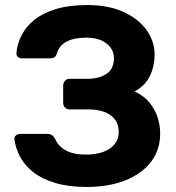

<svg xmlns="http://www.w3.org/2000/svg" viewBox="-20 -730 698 760"><path d="M323 10Q251 10 198 -6Q145 -22 111 -49Q77 -76 59 -110.5Q41 -145 37 -179Q36 -188 43 -194Q50 -200 59 -200H167Q178 -200 185 -195.5Q192 -191 198 -181Q209 -153 239 -135.5Q269 -118 320 -118Q359 -118 388 -128.5Q417 -139 433.5 -159Q450 -179 450 -207Q450 -251 417.5 -274Q385 -297 328 -297H255Q244 -297 237 -304.5Q230 -312 230 -323V-391Q230 -402 237 -410Q244 -418 255 -418H325Q372 -418 401.5 -437.5Q431 -457 431 -500Q431 -524 417 -542.5Q403 -561 379 -571Q355 -581 322 -581Q273 -581 243 -565Q213 -549 205 -517Q201 -507 195 -503Q189 -499 178 -499H66Q57 -499 50.5 -505Q44 -511 45 -520Q48 -556 65.5 -590.5Q83 -625 116 -651.5Q149 -678 201 -694Q253 -710 325 -710Q410 -710 469.5 -682.5Q529 -655 560.5 -610.5Q592 -566 592 -514Q592 -488 585 -460.5Q578 -433 561.5 -409.5Q545 -386 513 -368Q551 -350 572.5 -323Q594 -296 604 -265Q614 -234 614 -201Q614 -138 579 -91Q544 -44 478.5 -17Q413 10 323 10Z"/></svg>

Font: Rubik SemiBold
Style: Regular
Weight: 600
Designer: Hubert and Fischer
Foundry: Hubert and Fischer
Version: Version 2.300;gftools[0.9.30]